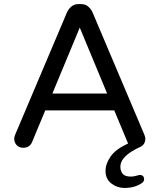

<svg xmlns="http://www.w3.org/2000/svg" viewBox="-20 -723 786 946"><path d="M593 203Q557 203 528.5 181Q500 159 500 119Q500 84 525 48Q550 12 611 -16L543 -179H203L138 -23Q126 5 95 5Q74 5 62 -8Q50 -21 50 -40Q50 -48 55 -60L310 -662Q317 -678 331.5 -690.5Q346 -703 368 -703H378Q401 -703 415 -690.5Q429 -678 436 -662L691 -60Q696 -48 696 -40Q696 -11 671 1Q652 9 628.5 23.5Q605 38 589 57Q573 76 573 100Q574 122 585.5 134.5Q597 147 624 147Q635 147 643.5 145Q652 143 659 141Q665 139 668 139Q690 139 690 161Q690 171 679 179Q663 190 642 196.5Q621 203 593 203ZM238 -262H508L373 -587Z"/></svg>

Font: Varela Round
Style: Regular
Weight: 400
Designer: Joe Prince, Avraham Cornfeld
Foundry: Joe Prince, Avraham Cornfeld
Version: Version 3.010; ttfautohint (v1.8.4.7-5d5b)